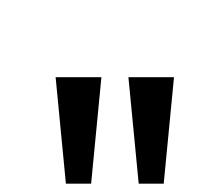

<svg xmlns="http://www.w3.org/2000/svg" viewBox="-20 -916 542 465"><path d="M225.6 -729 200.7 -471.2H139.6L114.7 -729ZM401.4 -729 376.5 -471.2H315.9L291 -729ZM249 -622.1ZM271.5 -896.5Z"/></svg>

Font: Noto Sans Gurmukhi
Style: Regular
Weight: 400
Designer: Monotype Design Team
Foundry: Monotype Imaging Inc.
Version: Version 1.03 uh